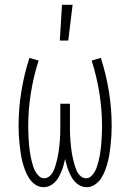

<svg xmlns="http://www.w3.org/2000/svg" viewBox="-20 -768 540 796"><path d="M160 8Q142 8 126 -3Q110 -14 100 -30Q90 -46 83.5 -63.5Q77 -81 72.5 -99Q68 -117 65.5 -135Q63 -153 61 -171.5Q59 -190 58 -208.5Q57 -227 57 -246Q57 -318 68.5 -389Q80 -460 102 -528L140 -517Q119 -451 108 -382.5Q97 -314 97 -245Q97 -233 97.5 -221Q98 -209 98.5 -197Q99 -185 100 -173Q101 -161 102.5 -149Q104 -137 106 -125Q108 -113 111 -101.5Q114 -90 117.5 -78.5Q121 -67 127 -56.5Q133 -46 142 -37.5Q151 -29 163 -29Q176 -29 186 -38Q196 -47 201.5 -59Q207 -71 210.5 -83Q214 -95 217 -107.5Q220 -120 222 -132.5Q224 -145 225.5 -158Q227 -171 228 -183.5Q229 -196 229.5 -209Q230 -222 230 -234.5Q230 -247 230 -260V-338H270V-260Q270 -247 270 -234.5Q270 -222 270.5 -209Q271 -196 272 -183.5Q273 -171 274.5 -158Q276 -145 278 -132.5Q280 -120 283 -107.5Q286 -95 289.5 -83Q293 -71 298.5 -59Q304 -47 314 -38Q324 -29 337 -29Q349 -29 358 -37.5Q367 -46 373 -56.5Q379 -67 382.5 -78.5Q386 -90 389 -101.5Q392 -113 394 -125Q396 -137 397.5 -149Q399 -161 400 -173Q401 -185 401.5 -197Q402 -209 402.5 -221Q403 -233 403 -245Q403 -314 392 -382.5Q381 -451 360 -517L398 -528Q420 -460 431.5 -389Q443 -318 443 -246Q443 -227 442 -208.5Q441 -190 439 -171.5Q437 -153 434.5 -135Q432 -117 427.5 -99Q423 -81 416.5 -63.5Q410 -46 400 -30Q390 -14 374 -3Q358 8 340 8Q326 8 314 2.5Q302 -3 292.5 -12.5Q283 -22 276.5 -34Q270 -46 265 -58Q260 -70 256.5 -83Q253 -96 250 -109Q247 -96 243.5 -83Q240 -70 235 -58Q230 -46 223.5 -34Q217 -22 207.5 -12.5Q198 -3 186 2.5Q174 8 160 8ZM228 -600 237 -748H281L263 -600Z"/></svg>

Font: Iosevka Extralight
Style: Regular
Weight: 200
Monospace: yes
Designer: Belleve Invis
Foundry: Belleve Invis
Version: Version 32.0.1; ttfautohint (v1.8.4)